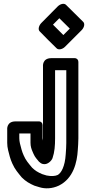

<svg xmlns="http://www.w3.org/2000/svg" viewBox="-20 -782 482 1014"><path d="M270.9 -51.3V-411.1H330.1L330.1 -26.7C330.1 -17.3 329.8 -8 329.2 1.4L327.2 31.5C323.3 98.4 302.6 132.7 284.4 142.2C271.2 148.2 251.4 149.7 226.1 144.8L202.1 137.4C179.1 127.4 165.3 119 149.1 103.1C129.6 79.3 116.1 64.5 105.1 38.7C96.2 19.7 91.1 -1.5 85.2 -24.9C83 -34.5 81.9 -44 81.9 -52.3V-77.1L141.1 -77.1V-27.7C141.1 -8.3 146.6 6.2 150.8 16.1L156.8 30.1C165.2 49.7 176.2 59.5 185.1 71C186.6 72.9 189.1 74.8 191 75.7C191.4 76 197.4 84.9 215.7 84.9C232.6 84.9 251.2 68.8 257.3 53.4C268.5 20.9 270.9 -13.3 270.9 -51.3ZM207.1 -39.8C205.7 -45.1 204.9 -50 204.9 -52.3L204.9 -121.3C204.9 -132 197.4 -140.9 185.3 -140.9H62.3C12.5 -140.9 18.1 -96.7 18.1 -96.7V-27.7C18.1 -14.7 19.7 -2.2 22.8 10.9C28.7 34.6 33.9 57.4 44.9 81.3C58.3 112.1 76.4 132.3 94.4 154.3C94.6 154.6 95.1 155.1 95.5 155.5C115.3 175.3 135.5 187.3 160.9 198.2C161.4 198.4 162.2 198.7 162.9 198.9L188.9 206.9C218.2 215.9 255.3 215.2 291.6 197.9C368.2 159.5 387 74.9 390.8 10.5L392.8 -19.4C393.5 -30 393.9 -40.7 393.9 -51.3V-455.3C393.9 -466 386.4 -474.9 374.3 -474.9H251.3C201.5 -474.9 207.1 -430.7 207.1 -430.7ZM259.8 -651.8 293.3 -685.7C312.1 -667 330.5 -648.8 348.6 -631L314.6 -596.9C295.2 -615.9 277.5 -633.7 259.8 -651.8ZM198.1 -660.4C185.8 -648 179.3 -627 189.3 -616.7C218.9 -586.1 249 -555.9 279.7 -526.3C288.3 -518 308.5 -520.1 323.7 -535.3L410.7 -622.3C425.5 -637.1 429.1 -657.2 419.4 -666.6C388.9 -696.4 358.6 -726.4 328.5 -756.5C318.6 -766.4 298.4 -761.9 284.1 -747.4Z"/></svg>

Font: Tape
Style: Regular
Weight: 500
Foundry: Cannot Into Space Fonts
Version: Version 0.97